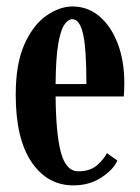

<svg xmlns="http://www.w3.org/2000/svg" viewBox="-20 -550 424 580"><path d="M201.5 10Q123 10 75.2 -60.5Q27.5 -131 27.5 -263.5Q27.5 -358.5 54.2 -417.2Q81 -476 120.8 -503.2Q160.5 -530.5 199 -530.5Q245 -530.5 280.2 -500.8Q315.5 -471 335.5 -418.8Q355.5 -366.5 355.5 -299.5Q355.5 -278.5 354 -258.5H148Q149 -143 164.5 -87.8Q180 -32.5 216.5 -32.5Q252 -32.5 273 -50.8Q294 -69 303 -87.5L334.5 -65Q322.5 -37.5 286.2 -13.8Q250 10 201.5 10ZM199 -492Q185.5 -492 174 -474.8Q162.5 -457.5 155.5 -414.8Q148.5 -372 148 -296H241Q241 -406.5 230.5 -449.2Q220 -492 199 -492Z"/></svg>

Font: Imbue 10pt
Style: Bold
Weight: 700
Designer: Tyler Finck
Foundry: Etcetera Type Company
Version: Version 1.102; ttfautohint (v1.8.3)